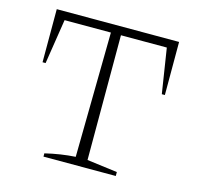

<svg xmlns="http://www.w3.org/2000/svg" viewBox="-96 -747 877 849"><g transform="rotate(15 342.0 -322.5)"><path d="M622 -645V-402H608L576 -607H366V-36L505 -18V0H174V-15Q245 -32 312 -36L320 -607H108L76 -402H62V-645Z"/></g></svg>

Font: Piazzolla SC ExtraLight
Style: Regular
Weight: 200
Designer: Juan Pablo del Peral
Foundry: Huerta Tipografica
Version: Version 1.330